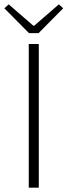

<svg xmlns="http://www.w3.org/2000/svg" viewBox="-35 -861 310 881"><path d="M97 0V-659H143V0ZM98 -709 -15 -823 5 -841 118 -743H122L235 -841L255 -823L142 -709Z"/></svg>

Font: Giro Light
Style: Regular
Weight: 300
Designer: Paul D. Hunt
Foundry: Adobe Systems Incorporated
Version: Version 1.000;PS 1.0;hotconv 1.0.88;makeotf.lib2.5.647800